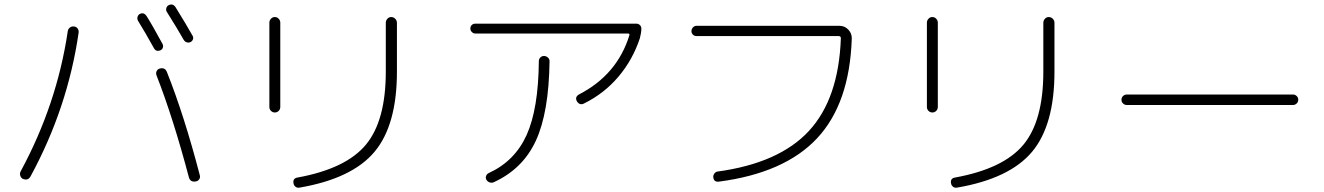

<svg xmlns="http://www.w3.org/2000/svg" viewBox="-20 -815 6040 876"><path d="M682.6 -594.7Q642.6 -667 609.4 -720.7Q605.5 -728.5 607.4 -737.3Q609.4 -746.1 617.2 -751Q635.7 -760.7 648.4 -742.2Q672.9 -704.1 721.7 -614.3Q725.6 -606.4 723.1 -598.1Q720.7 -589.8 712.9 -585.9Q692.4 -577.1 682.6 -594.7ZM818.4 -632.8Q786.1 -689.5 741.2 -760.7Q736.3 -767.6 738.8 -777.3Q741.2 -787.1 749 -791Q767.6 -800.8 780.3 -783.2Q830.1 -703.1 858.4 -652.3Q863.3 -644.5 860.4 -635.7Q857.4 -627 849.1 -623Q840.8 -619.1 832 -622.1Q823.2 -625 818.4 -632.8ZM708 -502Q732.4 -508.8 741.2 -487.3Q820.3 -289.1 891.6 -15.6Q894.5 -5.9 889.2 2.4Q883.8 10.7 874 12.7Q848.6 17.6 841.8 -5.9Q770.5 -275.4 694.3 -470.7Q690.4 -480.5 694.3 -489.7Q698.2 -499 708 -502ZM84 1Q75.2 -3.9 72.3 -14.2Q69.3 -24.4 74.2 -33.2Q239.3 -337.9 289.1 -671.9Q290 -681.6 297.9 -688.5Q305.7 -695.3 316.9 -694.3Q328.1 -693.4 334 -685.1Q339.8 -676.8 338.9 -667Q289.1 -322.3 119.1 -9.8Q107.4 10.7 84 1Z M1346.7 41Q1336.9 43 1329.1 37.6Q1321.3 32.2 1319.3 22.5Q1314.5 -1 1336.9 -4.9Q1557.6 -44.9 1648.9 -154.3Q1740.2 -263.7 1740.2 -488.3V-710.9Q1740.2 -721.7 1747.6 -729.5Q1754.9 -737.3 1764.6 -737.3Q1775.4 -737.3 1783.2 -729.5Q1791 -721.7 1791 -710.9V-488.3Q1791 -244.1 1688.5 -122.1Q1585.9 0 1346.7 41ZM1209 -327.1V-711.9Q1209 -721.7 1216.3 -729.5Q1223.6 -737.3 1233.9 -737.3Q1244.1 -737.3 1251.5 -729.5Q1258.8 -721.7 1258.8 -711.9V-327.1Q1258.8 -316.4 1251.5 -309.1Q1244.1 -301.8 1233.9 -301.8Q1223.6 -301.8 1216.3 -309.1Q1209 -316.4 1209 -327.1Z M2148.4 -662.1Q2139.6 -662.1 2132.8 -668.9Q2126 -675.8 2126 -685.1Q2126 -694.3 2132.3 -700.7Q2138.7 -707 2148.4 -707H2883.8Q2892.6 -707 2899.4 -700.7Q2906.2 -694.3 2906.2 -684.6Q2906.2 -666 2899.4 -640.6Q2867.2 -543 2802.2 -465.8Q2737.3 -388.7 2644.5 -342.8Q2625 -333 2612.3 -352.5Q2601.6 -372.1 2621.1 -383.8Q2795.9 -473.6 2851.6 -654.3Q2853.5 -662.1 2845.7 -662.1ZM2438.5 -536.1Q2438.5 -545.9 2445.3 -552.7Q2452.1 -559.6 2461.9 -559.6Q2471.7 -559.6 2479.5 -552.7Q2487.3 -545.9 2487.3 -536.1Q2484.4 -301.8 2424.8 -172.9Q2365.2 -43.9 2232.4 16.6Q2223.6 20.5 2213.9 17.1Q2204.1 13.7 2199.2 4.9Q2194.3 -2.9 2197.8 -12.2Q2201.2 -21.5 2210 -25.4Q2329.1 -80.1 2382.8 -199.2Q2436.5 -318.4 2438.5 -536.1Z M3158.2 -650.4Q3148.4 -650.4 3141.6 -656.7Q3134.8 -663.1 3134.8 -672.9Q3134.8 -682.6 3141.6 -689.9Q3148.4 -697.3 3158.2 -697.3H3809.6Q3834 -697.3 3850.6 -679.7Q3867.2 -662.1 3866.2 -638.7Q3856.4 -342.8 3708 -184.1Q3559.6 -25.4 3259.8 13.7Q3237.3 16.6 3234.4 -5.9Q3233.4 -14.6 3238.8 -22.5Q3244.1 -30.3 3252.9 -32.2Q3534.2 -70.3 3670.4 -217.3Q3806.6 -364.3 3816.4 -640.6Q3816.4 -649.4 3807.6 -650.4Z M4346.7 41Q4336.9 43 4329.1 37.6Q4321.3 32.2 4319.3 22.5Q4314.5 -1 4336.9 -4.9Q4557.6 -44.9 4648.9 -154.3Q4740.2 -263.7 4740.2 -488.3V-710.9Q4740.2 -721.7 4747.6 -729.5Q4754.9 -737.3 4764.6 -737.3Q4775.4 -737.3 4783.2 -729.5Q4791 -721.7 4791 -710.9V-488.3Q4791 -244.1 4688.5 -122.1Q4585.9 0 4346.7 41ZM4209 -327.1V-711.9Q4209 -721.7 4216.3 -729.5Q4223.6 -737.3 4233.9 -737.3Q4244.1 -737.3 4251.5 -729.5Q4258.8 -721.7 4258.8 -711.9V-327.1Q4258.8 -316.4 4251.5 -309.1Q4244.1 -301.8 4233.9 -301.8Q4223.6 -301.8 4216.3 -309.1Q4209 -316.4 4209 -327.1Z M5121.1 -335.9Q5111.3 -335.9 5104 -342.8Q5096.7 -349.6 5096.7 -359.9Q5096.7 -370.1 5104 -377Q5111.3 -383.8 5121.1 -383.8H5878.9Q5888.7 -383.8 5896 -377Q5903.3 -370.1 5903.3 -359.9Q5903.3 -349.6 5896 -342.8Q5888.7 -335.9 5878.9 -335.9Z"/></svg>

Font: Rounded Mgen+ 1m light
Style: Regular
Weight: 200
Designer: [Source Han Sans]
Ryoko NISHIZUKA  (kana & ideographs); Paul D. Hunt (Latin, Greek & Cyrillic); Wenlong ZHANG  (bopomofo
Version: Version 1.059.20150602